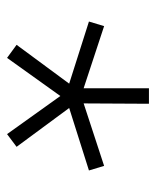

<svg xmlns="http://www.w3.org/2000/svg" viewBox="31 -824 442 544"><g transform="rotate(90 252.0 -552.0)"><path d="M144 -351 107 -378 217 -527 41 -583 54 -626 230 -568V-753H274L273 -568L450 -626L463 -583L286 -527L396 -378L360 -351L252 -502Z"/></g></svg>

Font: M PLUS 2 Light
Style: Regular
Weight: 300
Designer: Coji Morishita
Foundry: UNDERFOREST DESIGN
Version: Version 1.001